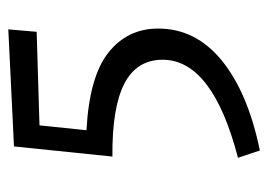

<svg xmlns="http://www.w3.org/2000/svg" viewBox="-114 -404 661 474"><g transform="rotate(-90 217.0 -166.5)"><path d="M384 -107Q384 -14 304.5 50.5Q225 115 83 144L65 90Q307 27 307 -96Q307 -160 248 -190.5Q189 -221 68 -220L93 -463L382 -477L376 -407L145 -400L133 -284Q265 -277 324.5 -230Q384 -183 384 -107Z"/></g></svg>

Font: Ysabeau SC Medium
Style: Regular
Weight: 500
Designer: Christian Thalmann (Catharsis Fonts)
Version: Version 0.003